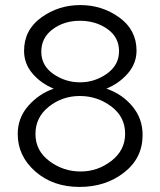

<svg xmlns="http://www.w3.org/2000/svg" viewBox="-20 -730 633 758"><path d="M294 8Q189 8 119.5 -53Q50 -114 50 -201Q50 -265 92 -312.5Q134 -360 192 -380Q141 -401 108 -440Q75 -479 75 -529Q75 -612 143 -661Q211 -710 297 -710Q383 -710 451 -661Q519 -612 519 -530Q519 -480 485 -440.5Q451 -401 400 -380Q462 -359 502.5 -310.5Q543 -262 543 -197Q543 -106 470 -49Q397 8 294 8ZM295 -648Q233 -648 188 -614.5Q143 -581 143 -526Q143 -471 190.5 -438Q238 -405 296 -405Q354 -405 402 -439Q450 -473 450 -528Q450 -583 404 -615.5Q358 -648 295 -648ZM474 -202Q474 -269 419 -310Q364 -351 295 -351Q226 -351 173 -309Q120 -267 120 -201Q120 -135 175 -94Q230 -53 298 -53Q366 -53 420 -95Q474 -137 474 -202Z"/></svg>

Font: Raleway-v4020
Style: Regular
Weight: 400
Designer: Matt McInerney, Pablo Impallari, Rodrigo Fuenzalida
Foundry: Matt McInerney, Pablo Impallari, Rodrigo Fuenzalida
Version: Version 4.020;PS 004.020;hotconv 1.0.88;makeotf.lib2.5.64775